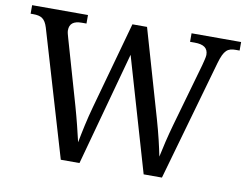

<svg xmlns="http://www.w3.org/2000/svg" viewBox="-77 -823 1201 931"><g transform="rotate(10 523.5 -357.0)"><path d="M276 0H368L521 -560L684 0H774L943 -594C962 -660 980 -672 1019 -672H1038V-714H794V-672H817C861 -672 883 -657 883 -623C883 -612 876 -587 872 -571L784 -262C766 -198 754 -146 744 -98C735 -144 720 -208 701 -274L576 -707H504L385 -278C367 -214 354 -150 344 -98C333 -146 318 -207 301 -267L209 -587C205 -602 201 -613 201 -624C201 -657 221 -672 261 -672H284V-714H9V-672H22C61 -672 80 -661 93 -619Z"/></g></svg>

Font: Noto Serif Thai
Style: Regular
Weight: 400
Designer: Monotype Design Team
Foundry: Monotype Imaging Inc.
Version: Version 1.901